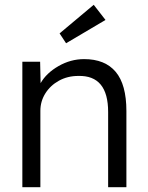

<svg xmlns="http://www.w3.org/2000/svg" viewBox="-20 -779 616 799"><path d="M73 0V-522H147L149 -433Q173 -475 223.5 -504Q274 -533 330 -533Q417 -533 461.5 -480Q506 -427 506 -317V0H430V-313Q430 -466 306 -463Q261 -463 225 -443Q189 -423 168.5 -390Q148 -357 148 -318V0ZM255 -599 228 -640 370 -759 419 -696Z"/></svg>

Font: Lexend Deca Light
Style: Regular
Weight: 300
Designer: Bonnie Shaver-Troup, Thomas Jockin
Foundry: Lexend
Version: Version 1.008; ttfautohint (v1.8.4.7-5d5b)